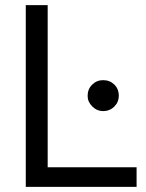

<svg xmlns="http://www.w3.org/2000/svg" viewBox="-20 -725 566 745"><path d="M165 -705H80V0H510V-76H165ZM320 -353Q320 -330 338 -312Q356 -294 380 -294Q406 -294 423.5 -311.5Q441 -329 441 -353Q441 -380 423.5 -397Q406 -414 380 -414Q355 -414 337.5 -396.5Q320 -379 320 -353Z"/></svg>

Font: Geom Light
Style: Regular
Weight: 300
Version: Version 1.102